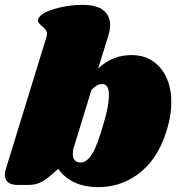

<svg xmlns="http://www.w3.org/2000/svg" viewBox="-30 -759 727 788"><path d="M673 -340Q673 -295 662 -252Q630 -123 552.5 -57Q475 9 374 9Q317 9 275.5 -10.5Q234 -30 209 -66L173 -35Q152 -17 132 -8.5Q112 0 86 0H42Q17 0 3.5 -10.5Q-10 -21 -10 -41Q-10 -50 -7 -62L160 -605Q163 -614 163 -620Q163 -637 142 -652Q132 -661 128 -666.5Q124 -672 127 -681Q134 -704 190.5 -721.5Q247 -739 309 -739Q367 -739 394.5 -716.5Q422 -694 422 -656Q422 -635 415 -614L373 -478Q431 -533 510 -533Q584 -533 628.5 -480Q673 -427 673 -340ZM417 -368Q417 -414 390 -414Q366 -414 345 -389L280 -177L274 -158Q269 -143 269 -127Q269 -92 302 -92Q326 -92 348 -127Q370 -162 397 -258Q417 -326 417 -368Z"/></svg>

Font: Shrikhand
Style: Regular
Weight: 400
Italic angle: -14°
Version: Version 1.000;PS 1.000;hotconv 1.0.88;makeotf.lib2.5.647800